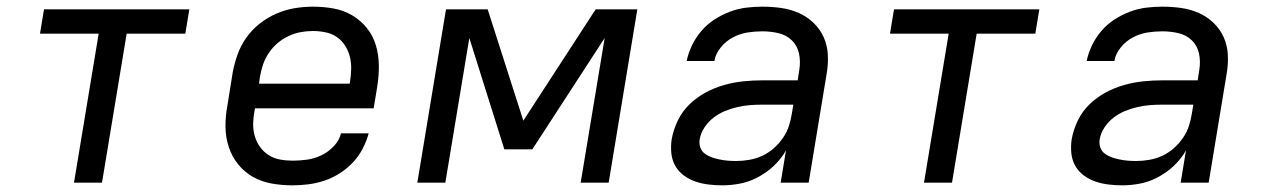

<svg xmlns="http://www.w3.org/2000/svg" viewBox="-20 -548 3790 576"><path d="M202 0 276 -447H100L112 -520H548L536 -447H360L286 0Z M857 8Q825 8 794.5 2.5Q764 -3 738.5 -17.5Q713 -32 694.5 -55Q676 -78 666.5 -106.5Q657 -135 656.5 -166.5Q656 -198 662 -230L678 -330Q683 -357 692.5 -384Q702 -411 719 -435Q736 -459 759.5 -477.5Q783 -496 810 -507.5Q837 -519 864.5 -523.5Q892 -528 919 -528Q951 -528 981 -522.5Q1011 -517 1036.5 -502Q1062 -487 1080.5 -464Q1099 -441 1107.5 -412.5Q1116 -384 1116.5 -353Q1117 -322 1112 -290L1101 -223H745L744 -218Q740 -198 739.5 -178.5Q739 -159 744 -141Q749 -123 759.5 -108Q770 -93 785.5 -83Q801 -73 819.5 -69.5Q838 -66 858 -66Q879 -66 901 -69Q923 -72 944 -82Q965 -92 981.5 -109.5Q998 -127 1003 -148H1086Q1080 -125 1068 -102Q1056 -79 1038.5 -60.5Q1021 -42 999 -28Q977 -14 953 -6Q929 2 905 5Q881 8 857 8ZM757 -297H1029L1030 -302Q1033 -322 1033.5 -341Q1034 -360 1029.5 -378Q1025 -396 1015 -411.5Q1005 -427 990.5 -437Q976 -447 957 -451Q938 -455 919 -455Q900 -455 881.5 -451.5Q863 -448 845 -439.5Q827 -431 812 -418Q797 -405 786 -388.5Q775 -372 769 -354Q763 -336 760 -318Z M1232 0 1318 -520H1443L1550 -186L1767 -520H1892L1806 0H1722L1794 -434L1577 -100H1493L1388 -434L1316 0Z M2147 8Q2126 8 2105.5 5.5Q2085 3 2066 -3.5Q2047 -10 2031 -22Q2015 -34 2005.5 -51Q1996 -68 1994 -88.5Q1992 -109 1995 -130Q2000 -158 2013 -185.5Q2026 -213 2048 -234.5Q2070 -256 2097 -270.5Q2124 -285 2152.5 -293Q2181 -301 2209.5 -304Q2238 -307 2266 -307H2373L2378 -339Q2382 -364 2377 -387.5Q2372 -411 2355.5 -427Q2339 -443 2315.5 -448.5Q2292 -454 2267 -454Q2245 -454 2222.5 -450.5Q2200 -447 2179 -436Q2158 -425 2142.5 -406Q2127 -387 2123 -365H2040Q2045 -389 2056 -412Q2067 -435 2084 -455Q2101 -475 2123.5 -489.5Q2146 -504 2170 -513Q2194 -522 2218.5 -525Q2243 -528 2267 -528Q2296 -528 2324 -524Q2352 -520 2376.5 -509Q2401 -498 2420.5 -479.5Q2440 -461 2451 -436.5Q2462 -412 2463.5 -384Q2465 -356 2460 -327L2406 0H2322L2338 -97Q2324 -72 2302.5 -51.5Q2281 -31 2255 -17Q2229 -3 2201.5 2.5Q2174 8 2147 8ZM2188 -65Q2208 -65 2228 -68.5Q2248 -72 2266.5 -80.5Q2285 -89 2301 -103Q2317 -117 2329 -134.5Q2341 -152 2347 -171Q2353 -190 2356 -210L2360 -234H2265Q2247 -234 2228.5 -232.5Q2210 -231 2191 -226.5Q2172 -222 2154 -214.5Q2136 -207 2120 -194.5Q2104 -182 2093 -165Q2082 -148 2079 -130Q2077 -117 2081 -105.5Q2085 -94 2094.5 -87Q2104 -80 2115.5 -76Q2127 -72 2139 -69.5Q2151 -67 2163.5 -66Q2176 -65 2188 -65Z M2752 0 2826 -447H2650L2662 -520H3098L3086 -447H2910L2836 0Z M3347 8Q3326 8 3305.5 5.5Q3285 3 3266 -3.5Q3247 -10 3231 -22Q3215 -34 3205.5 -51Q3196 -68 3194 -88.5Q3192 -109 3195 -130Q3200 -158 3213 -185.5Q3226 -213 3248 -234.5Q3270 -256 3297 -270.5Q3324 -285 3352.5 -293Q3381 -301 3409.5 -304Q3438 -307 3466 -307H3573L3578 -339Q3582 -364 3577 -387.5Q3572 -411 3555.5 -427Q3539 -443 3515.5 -448.5Q3492 -454 3467 -454Q3445 -454 3422.5 -450.5Q3400 -447 3379 -436Q3358 -425 3342.5 -406Q3327 -387 3323 -365H3240Q3245 -389 3256 -412Q3267 -435 3284 -455Q3301 -475 3323.5 -489.5Q3346 -504 3370 -513Q3394 -522 3418.5 -525Q3443 -528 3467 -528Q3496 -528 3524 -524Q3552 -520 3576.5 -509Q3601 -498 3620.5 -479.5Q3640 -461 3651 -436.5Q3662 -412 3663.5 -384Q3665 -356 3660 -327L3606 0H3522L3538 -97Q3524 -72 3502.5 -51.5Q3481 -31 3455 -17Q3429 -3 3401.5 2.5Q3374 8 3347 8ZM3388 -65Q3408 -65 3428 -68.5Q3448 -72 3466.5 -80.5Q3485 -89 3501 -103Q3517 -117 3529 -134.5Q3541 -152 3547 -171Q3553 -190 3556 -210L3560 -234H3465Q3447 -234 3428.5 -232.5Q3410 -231 3391 -226.5Q3372 -222 3354 -214.5Q3336 -207 3320 -194.5Q3304 -182 3293 -165Q3282 -148 3279 -130Q3277 -117 3281 -105.5Q3285 -94 3294.5 -87Q3304 -80 3315.5 -76Q3327 -72 3339 -69.5Q3351 -67 3363.5 -66Q3376 -65 3388 -65Z"/></svg>

Font: Iosevka Custom Oblique
Style: Regular
Weight: 400
Italic angle: -9°
Designer: Belleve Invis
Foundry: Belleve Invis
Version: Version 27.0.1